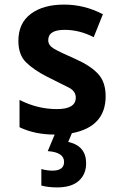

<svg xmlns="http://www.w3.org/2000/svg" viewBox="-20 -576 540 836"><path d="M228 240Q291 240 323 211.5Q355 183 355 135Q355 59 277 42L293 4Q440 -24 440 -157Q440 -220 406 -255.5Q372 -291 311 -318Q238 -350 214 -364.5Q190 -379 190 -401Q190 -446 261 -446Q327 -446 388 -414L428 -514Q348 -556 259 -556Q168 -556 114 -515.5Q60 -475 60 -398Q60 -337 94 -304Q128 -271 185 -242Q244 -212 277 -196Q310 -180 310 -151Q310 -101 228 -101Q143 -101 65 -141V-22Q101 -5 139 2.5Q177 10 218 10L188 82Q259 87 259 129Q259 167 208 167Q185 167 160 160V232Q190 240 228 240Z"/></svg>

Font: Noto Sans Mono UI Condensed
Style: Bold
Weight: 700
Width: 3
Designer: Monotype Design team
Foundry: Monotype Imaging Inc.
Version: 1.000